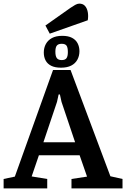

<svg xmlns="http://www.w3.org/2000/svg" viewBox="-29 -1041 697 1061"><path d="M-9 0V-52L53 -65L264 -654H361L581 -67L648 -52V0H366V-52L452 -65L411 -183H186L146 -66L232 -52V0ZM211 -255H386L311 -478L302 -519H295L286 -478ZM308 -667Q275 -667 254 -677.5Q233 -688 223 -707Q213 -726 213 -751Q213 -777 224.5 -798Q236 -819 258.5 -831Q281 -843 315 -843Q348 -843 369 -832Q390 -821 400 -801.5Q410 -782 410 -758Q410 -732 398.5 -711Q387 -690 364.5 -678.5Q342 -667 308 -667ZM312 -709Q331 -709 338.5 -719.5Q346 -730 346 -753Q346 -779 338.5 -789Q331 -799 312 -799Q293 -799 285 -789Q277 -779 277 -755Q277 -731 285 -720Q293 -709 312 -709ZM246 -855 222 -900 361 -998Q374 -1007 386.5 -1014Q399 -1021 409 -1021Q429 -1021 440.5 -1008.5Q452 -996 456 -974.5Q460 -953 456 -929Z"/></svg>

Font: Faustina SemiBold
Style: Regular
Weight: 600
Designer: Alfonso Garcia
Foundry: http://www.omnibus-type.com
Version: Version 1.200